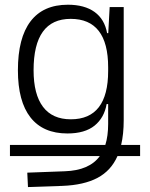

<svg xmlns="http://www.w3.org/2000/svg" viewBox="-20 -547 626 801"><path d="M21.5 104V57.6H419.4Q431.2 20.5 431.2 -30.3V-112.8H424.8Q415 -55.7 374.5 -22.9Q334 9.8 261.2 9.8Q159.7 9.8 107.2 -57.1Q54.7 -124 54.7 -253.9Q54.7 -388.7 107.4 -458Q160.2 -527.3 263.2 -527.3Q332.5 -527.3 374.5 -497.1Q416.5 -466.8 426.8 -408.7H431.6L437.5 -517.6H496.1V-45.9Q496.1 12.7 485.4 57.6H564.5V104H470.2Q443.4 165 386.7 195.1Q330.1 225.1 240.2 228.5L96.7 233.4L93.8 173.3L250 167.5Q353 164.1 396.5 104ZM431.2 -266.1Q431.2 -468.3 274.9 -468.3Q120.1 -468.3 120.1 -253.9Q120.1 -153.3 159.4 -101.3Q198.7 -49.3 275.4 -49.3Q431.2 -49.3 431.2 -251Z"/></svg>

Font: Cascadia Mono PL Light
Style: Regular
Weight: 300
Monospace: yes
Designer: Aaron Bell
Foundry: Saja Typeworks
Version: Version 2404.023; ttfautohint (v1.8.4)